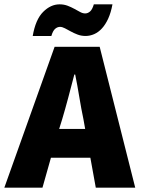

<svg xmlns="http://www.w3.org/2000/svg" viewBox="-47 -866 651 886"><path d="M346 -271 338 -316Q328 -363 319 -418Q310 -473 300 -522H296Q283 -472 268.5 -417.5Q254 -363 240 -316L226 -271ZM370 -138H188L149 0H-27L205 -650H413L577 0H395ZM348 -700Q328 -700 311 -706.5Q294 -713 279.5 -721Q265 -729 252.5 -735.5Q240 -742 230 -742Q218 -742 207.5 -733Q197 -724 190 -700H104Q117 -776 152 -811Q187 -846 228 -846Q248 -846 265 -839.5Q282 -833 296.5 -825Q311 -817 323 -810.5Q335 -804 346 -804Q358 -804 368.5 -813Q379 -822 386 -846H472Q465 -808 452.5 -780.5Q440 -753 423.5 -735Q407 -717 387.5 -708.5Q368 -700 348 -700Z"/></svg>

Font: Kilde Sans Black
Style: Regular
Weight: 900
Italic angle: -3°
Designer: Paul D. Hunt
Foundry: Adobe Systems Incorporated
Version: Version 1.050;PS Version 1.000;hotconv 1.0.70;makeotf.lib2.5